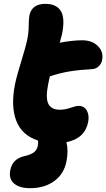

<svg xmlns="http://www.w3.org/2000/svg" viewBox="-20 -736 557 1006"><path d="M137.2 250Q81.5 250 53 224.9Q24.4 199.7 34.2 153.8Q46.4 95.7 107.9 82Q141.1 74.7 157.5 62.3Q173.8 49.8 178.2 27.8Q181.2 8.3 178.2 0Q94.7 -27.3 65.4 -103Q36.1 -178.7 58.1 -292Q68.4 -341.8 91.6 -415.5Q114.7 -489.3 123 -529.8Q129.9 -562 130.4 -600.8Q130.9 -639.6 133.8 -653.8Q146 -715.8 217.8 -715.8Q274.9 -715.8 298.3 -679Q321.8 -642.1 305.2 -558.1Q303.7 -552.7 299.6 -537.1Q295.4 -521.5 293 -512.2Q359.4 -524.9 411.1 -524.9Q462.9 -524.9 493.2 -494.4Q523.4 -463.9 515.1 -421.9Q512.2 -403.3 498 -389.4Q483.9 -375.5 464.8 -374Q394 -370.1 344 -361.8Q293.9 -353.5 241.2 -335.9Q234.4 -307.1 232.9 -297.9Q217.8 -223.6 233.2 -192.4Q248.5 -161.1 293.9 -161.1Q319.8 -161.1 349.4 -171.1Q378.9 -181.2 391.1 -181.2Q421.9 -181.2 435.3 -156Q448.7 -130.9 441.9 -96.2Q424.3 -9.8 328.1 8.8Q339.4 52.7 328.1 109.9Q315.4 175.3 264.4 212.6Q213.4 250 137.2 250Z"/></svg>

Font: Shantell Sans Normal
Style: Italic
Weight: 800
Italic angle: -11.31°
Designer: Stephen Nixon, Anya Danilova, Shantell Martin
Foundry: Arrow Type
Version: Version 1.006;[559af2be0]